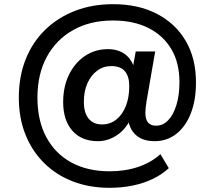

<svg xmlns="http://www.w3.org/2000/svg" viewBox="-20 -735 1009 918"><path d="M504 163Q408 163 328.5 132.5Q249 102 191 44.5Q133 -13 101.5 -92Q70 -171 70 -268Q70 -369 102.5 -451Q135 -533 195.5 -592Q256 -651 338.5 -683Q421 -715 521 -715Q642 -715 731 -668.5Q820 -622 868.5 -538.5Q917 -455 917 -342Q917 -255 892 -192Q867 -129 822.5 -94.5Q778 -60 720 -60Q661 -60 628.5 -90.5Q596 -121 592 -173L611 -180Q586 -121 542 -90.5Q498 -60 448 -60Q370 -60 326 -110Q282 -160 282 -247Q282 -320 309.5 -377Q337 -434 385.5 -467Q434 -500 496 -500Q545 -500 577.5 -476Q610 -452 623 -406H614L629 -489H722L681 -253Q678 -234 676.5 -220.5Q675 -207 675 -196Q675 -164 688 -149Q701 -134 726 -134Q759 -134 784 -160Q809 -186 823.5 -233Q838 -280 838 -342Q838 -435 799 -500.5Q760 -566 689 -601.5Q618 -637 520 -637Q411 -637 330 -591.5Q249 -546 204 -463.5Q159 -381 159 -268Q159 -158 201.5 -79Q244 0 321.5 42Q399 84 504 84Q579 84 641 63Q703 42 747 2L787 69Q755 99 711.5 120Q668 141 615.5 152Q563 163 504 163ZM468 -140Q506 -140 535.5 -163Q565 -186 581.5 -227.5Q598 -269 598 -323Q598 -370 577 -394.5Q556 -419 512 -419Q474 -419 444.5 -397Q415 -375 398 -337Q381 -299 381 -248Q381 -195 404 -167.5Q427 -140 468 -140Z"/></svg>

Font: Nunito Sans 10pt
Style: Bold Italic
Weight: 700
Italic angle: -9°
Designer: Vernon Adams
Foundry: Vernon Adams
Version: Version 3.101;gftools[0.9.27]